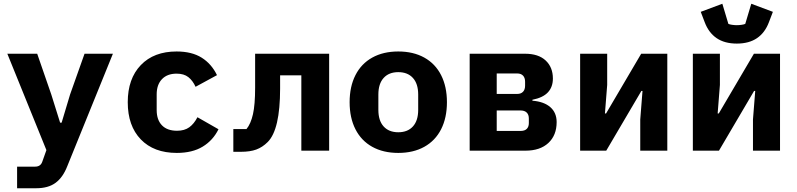

<svg xmlns="http://www.w3.org/2000/svg" viewBox="-20 -802 4240 1022"><path d="M430 -516H581L338 83Q315 142 276 171Q237 200 173 200H71V85H167Q196 85 205 59L227 -3L19 -516H178L253 -299L300 -149H308L353 -299Z M660 -258Q660 -383 729.5 -455.5Q799 -528 920 -528Q1001 -528 1053.5 -495Q1106 -462 1135 -402L1021 -340Q1006 -373 982.5 -391.5Q959 -410 920 -410Q870 -410 842 -380.5Q814 -351 814 -300V-216Q814 -164 842 -135Q870 -106 922 -106Q962 -106 987.5 -124.5Q1013 -143 1031 -178L1143 -114Q1114 -55 1059 -21.5Q1004 12 921 12Q799 12 729.5 -60Q660 -132 660 -258Z M1222 -115H1292Q1315 -143 1326.5 -194Q1338 -245 1338 -335V-516H1732V0H1584V-401H1471V-331Q1471 -112 1405 -46Q1377 -18 1344 -6Q1311 6 1263 6H1222Z M1841 -258Q1841 -341 1872 -402Q1903 -463 1961.5 -495.5Q2020 -528 2100 -528Q2180 -528 2238.5 -495.5Q2297 -463 2328 -402Q2359 -341 2359 -258Q2359 -175 2328 -114Q2297 -53 2238.5 -20.5Q2180 12 2100 12Q2020 12 1961.5 -20.5Q1903 -53 1872 -114Q1841 -175 1841 -258ZM2206 -217V-299Q2206 -356 2178 -387Q2150 -418 2100 -418Q2050 -418 2022 -387Q1994 -356 1994 -299V-217Q1994 -160 2022 -129Q2050 -98 2100 -98Q2150 -98 2178 -129Q2206 -160 2206 -217Z M2480 -516H2775Q2846 -516 2884.5 -480Q2923 -444 2923 -384Q2923 -339 2896.5 -310.5Q2870 -282 2814 -271V-266Q2876 -261 2909.5 -231.5Q2943 -202 2943 -152Q2943 -82 2899 -41Q2855 0 2777 0H2480ZM2751 -105Q2773 -105 2784 -116Q2795 -127 2795 -147V-171Q2795 -192 2783.5 -203Q2772 -214 2751 -214H2624V-105ZM2733 -302Q2753 -302 2764 -313.5Q2775 -325 2775 -346V-367Q2775 -388 2764 -399.5Q2753 -411 2733 -411H2624V-302Z M3068 -516H3212V-350L3200 -198H3206L3393 -516H3532V0H3388V-166L3400 -318H3394L3207 0H3068Z M3668 -516H3812V-350L3800 -198H3806L3993 -516H4132V0H3988V-166L4000 -318H3994L3807 0H3668ZM3731 -684 3710 -739 3825 -782 3857 -675Q3863 -672 3876 -670Q3889 -668 3902 -668Q3915 -668 3928 -670Q3941 -672 3947 -675L3979 -782L4094 -739L4073 -684Q4052 -628 4009.5 -599Q3967 -570 3902 -570Q3837 -570 3794.5 -599Q3752 -628 3731 -684Z"/></svg>

Font: iA Writer Quattro V
Style: Regular
Weight: 400
Designer: Mike Abbink, Paul van der Laan, Pieter van Rosmalen, Oliver Reichenstein
Foundry: Information Architects Inc.
Version: Version 2.000